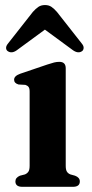

<svg xmlns="http://www.w3.org/2000/svg" viewBox="-20 -722 357 742"><path d="M234 -458V-81.5Q234 -66 238.5 -58.8Q243 -51.5 252 -48L270 -43Q288.5 -36 288.5 -21Q288.5 0 261.5 0H66.5Q39.5 0 39.5 -21Q39.5 -35.5 57 -43L76.5 -48Q85.5 -52 90 -59Q94.5 -66 94.5 -81.5V-368Q94.5 -381 90.2 -386.2Q86 -391.5 78 -394L51.5 -395.5Q34.5 -400.5 34.5 -414Q34.5 -428.5 58 -437L162.5 -472.5Q179 -478 189 -480.5Q199 -483 209.5 -483Q234 -483 234 -458ZM44.5 -527.5Q24.5 -513.5 9 -525Q3.5 -529.5 3.5 -537.2Q3.5 -545 11.5 -554.5L107 -676Q118 -688.5 128.5 -695.5Q139 -702.5 154 -702.5Q168.5 -702.5 178.8 -695.5Q189 -688.5 200 -676L295.5 -554.5Q303.5 -545 303.2 -537.2Q303 -529.5 298 -525Q283 -513.5 262.5 -527.5L153.5 -607.5Z"/></svg>

Font: Fraunces 9pt S000 SemiBold
Style: Regular
Weight: 600
Version: Version 1.000; ttfautohint (v1.8.3)